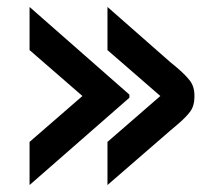

<svg xmlns="http://www.w3.org/2000/svg" viewBox="-20 -549 632 552"><path d="M65 -141 217 -273 65 -405V-529L352 -277V-268L65 -17ZM487 -356Q513 -334 526 -317Q539 -300 539 -274V-270Q539 -245 527 -228.5Q515 -212 489 -190Q471 -175 470 -174L289 -17V-141L441 -273L289 -405V-529L470 -370Q486 -357 487 -356Z"/></svg>

Font: 카카오 큰글씨 ExtraBold
Style: Regular
Weight: 800
Designer: Park Young-rak; Lee Sang-min; Kim Jung-jin; Min Bon; Park Min-gyu;
Foundry: Kakao Corporation
Version: Version 2.003